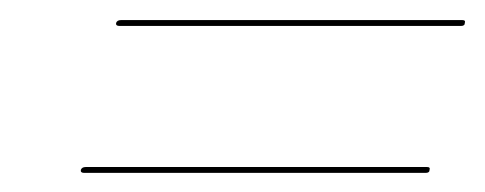

<svg xmlns="http://www.w3.org/2000/svg" viewBox="-20 -442 495 196"><path d="M98.5 -418.5Q99.5 -421.5 103.5 -421.5H452Q455.5 -421.5 454.5 -418.5Q454.5 -415.5 450.5 -415.5H102Q98 -415.5 98.5 -418.5ZM62.5 -268.5Q63.5 -271.5 67.5 -271.5H416Q419.5 -271.5 418.5 -268.5Q418.5 -265.5 414.5 -265.5H66Q62 -265.5 62.5 -268.5Z"/></svg>

Font: Fraunces 144pt S000 Light
Style: Italic
Weight: 300
Italic angle: -16°
Version: Version 1.000; ttfautohint (v1.8.3)